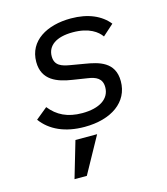

<svg xmlns="http://www.w3.org/2000/svg" viewBox="-115 -617 830 957"><g transform="rotate(-15 300.0 -138.5)"><path d="M267.4 12.1C406.2 12.1 500 -54 500 -161.6C500 -262.4 417.6 -280.2 350.1 -291.5L276.6 -304C235.4 -311.1 199.2 -321.7 199.2 -370C199.2 -424.4 245 -458.8 331 -458.8C415.5 -458.8 457.7 -425.8 476.6 -398.4L533.4 -449.2C494.7 -497.9 429.7 -528.1 339.5 -528.1C216.6 -528.1 117.5 -472.3 117.5 -362.9C117.5 -267.4 194.2 -241.5 269.2 -230.1L344.1 -218.4C385.3 -212.4 417.3 -198.9 417.3 -152.7C417.3 -92.7 362.9 -57.2 274.1 -57.2C197.8 -57.2 146.3 -83.5 107.2 -132.8L47.2 -83.8C91.6 -22.7 166.9 12.1 267.4 12.1ZM150.6 250.7H214.1L317.5 63.2H205.6Z"/></g></svg>

Font: Margiela Mono Italic Text It
Style: Regular
Weight: 400
Designer: Mike Abbink, Paul van der Laan, Pieter van Rosmalen
Foundry: Bold Monday
Version: Version 2.003 2021